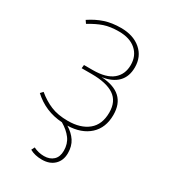

<svg xmlns="http://www.w3.org/2000/svg" viewBox="-182 -621 824 928"><g transform="rotate(30 229.5 -157.5)"><path d="M227 10Q260 30 278 57.5Q296 85 296 124Q296 165 270.5 189.5Q245 214 202 214Q162 214 134 198L143 180Q171 194 202 194Q234 194 253.5 176Q273 158 273 124Q273 85 252.5 57.5Q232 30 196 9Q101 3 33 -60L46 -74Q82 -44 121.5 -27.5Q161 -11 217 -11Q288 -11 329.5 -45Q371 -79 371 -146Q371 -208 329 -236.5Q287 -265 204 -265H148L150 -284H199Q273 -284 309.5 -314Q346 -344 346 -397Q346 -448 311.5 -478.5Q277 -509 216 -509Q168 -509 134 -497.5Q100 -486 59 -461L48 -477Q87 -503 126.5 -516Q166 -529 216 -529Q285 -529 327 -493Q369 -457 369 -397Q369 -345 339 -314.5Q309 -284 253 -276Q394 -268 394 -146Q394 -74 349 -33Q304 8 227 10Z"/></g></svg>

Font: Fira Sans Thin
Style: Regular
Weight: 100
Designer: bBox Type GmbH & Carrois Corporate GbR & Edenspiekermann AG
Foundry: bBox Type GmbH & Carrois Corporate GbR & Edenspiekermann AG
Version: Version 4.301